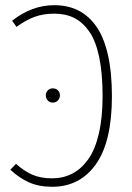

<svg xmlns="http://www.w3.org/2000/svg" viewBox="-20 -713 512 743"><path d="M189.9 -692.9Q242.2 -692.9 282.5 -672.9Q322.8 -652.8 352.3 -611.3Q381.8 -569.8 397.5 -501.5Q413.1 -433.1 413.1 -340.8Q413.1 -164.6 351.1 -77.4Q289.1 9.8 182.1 9.8Q130.4 9.8 92.3 -7.3Q54.2 -24.4 20 -56.2L42 -79.1Q71.8 -51.8 104.2 -37.4Q136.7 -22.9 181.2 -22.9Q224.1 -22.9 259 -40.8Q293.9 -58.6 320.8 -95.7Q347.7 -132.8 362.3 -195.1Q377 -257.3 377 -340.8Q377 -429.2 363.8 -492.2Q350.6 -555.2 325.2 -591.3Q299.8 -627.4 266.6 -643.8Q233.4 -660.2 189.9 -660.2Q147.9 -660.2 113.8 -647.7Q79.6 -635.3 43.9 -608.9L26.9 -632.8Q103 -692.9 189.9 -692.9ZM184.1 -371.1Q196.3 -371.1 204.1 -363.3Q211.9 -355.5 211.9 -344.2Q211.9 -332.5 204.1 -324.2Q196.3 -315.9 184.1 -315.9Q172.4 -315.9 164.8 -324.2Q157.2 -332.5 157.2 -344.2Q157.2 -355 164.8 -363Q172.4 -371.1 184.1 -371.1Z"/></svg>

Font: Fira Sans Compressed UltraLight
Style: Regular
Weight: 200
Width: 1
Designer: Carrois Corporate & Edenspiekermann AG
Foundry: Carrois Corporate GbR & Edenspiekermann AG
Version: Version 4.203;PS 004.203;hotconv 1.0.88;makeotf.lib2.5.64775